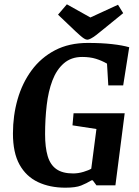

<svg xmlns="http://www.w3.org/2000/svg" viewBox="-20 -859 644 890"><path d="M283 11Q211 11 156 -15Q101 -41 70.5 -96Q40 -151 40 -240Q40 -323 61.5 -398.5Q83 -474 126.5 -533Q170 -592 235 -626Q300 -660 387 -660Q451 -660 499.5 -654.5Q548 -649 579 -640L551 -463H482L476 -564Q452 -578 424.5 -586.5Q397 -595 361 -595Q310 -595 276 -565.5Q242 -536 223 -486Q204 -436 196.5 -371.5Q189 -307 189 -237Q189 -176 201 -135.5Q213 -95 241.5 -75Q270 -55 319 -55Q343 -55 367.5 -62.5Q392 -70 403 -77L427 -261L316 -278L321 -334H558L515 0H427L410 -23H404Q381 -9 356 1Q331 11 283 11ZM385 -675Q378 -675 369.5 -680.5Q361 -686 351.5 -694.5Q342 -703 332 -712L249 -791L290 -839L399 -778L527 -837L551 -798L460 -724Q441 -708 426.5 -697Q412 -686 401.5 -680.5Q391 -675 385 -675Z"/></svg>

Font: Faustina
Style: Bold Italic
Weight: 700
Italic angle: -8°
Designer: Alfonso Garcia
Foundry: http://www.omnibus-type.com
Version: Version 1.200